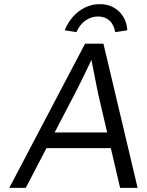

<svg xmlns="http://www.w3.org/2000/svg" viewBox="-20 -912 713 932"><path d="M25 0 393 -700H482L648 0H563L457 -454Q453 -473 448 -498.5Q443 -524 437.5 -551.5Q432 -579 427 -605Q422 -631 418 -651H438Q426 -626 414 -600.5Q402 -575 389.5 -549.5Q377 -524 364.5 -499Q352 -474 339 -449L105 0ZM167 -193 206 -269H537L559 -193ZM351 -756 294 -765Q309 -802 334 -830.5Q359 -859 392.5 -875.5Q426 -892 464 -892Q503 -892 532 -875.5Q561 -859 578.5 -830.5Q596 -802 598 -765L539 -756Q533 -793 511 -812.5Q489 -832 456 -832Q423 -832 395 -812.5Q367 -793 351 -756Z"/></svg>

Font: Lexend Light
Style: Italic
Weight: 300
Italic angle: -8.13011°
Designer: Bonnie Shaver-Troup, Thomas Jockin
Foundry: Lexend
Version: Version 1.007